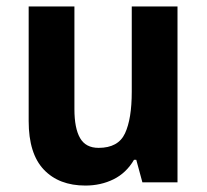

<svg xmlns="http://www.w3.org/2000/svg" viewBox="-20 -566 642 596"><path d="M531 -546V0H422L403 -70H396Q372 -29 332.5 -9.5Q293 10 245 10Q163 10 116 -39.5Q69 -89 69 -190V-546H211V-227Q211 -168 228.5 -137.5Q246 -107 286 -107Q347 -107 368 -152Q389 -197 389 -281V-546Z"/></svg>

Font: Noto Sans Gurmukhi UI SemiCondensed
Style: Bold
Weight: 700
Width: 4
Designer: Jelle Bosma - Monotype Design Team
Foundry: Monotype Imaging Inc.
Version: Version 2.004; ttfautohint (v1.8.4.7-5d5b)